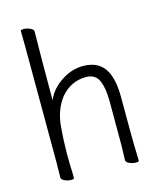

<svg xmlns="http://www.w3.org/2000/svg" viewBox="-109 -789 718 872"><g transform="rotate(-15 250.0 -353.0)"><path d="M436 2Q436 6 421 6Q406 6 391 -1Q376 -8 376 -17L378 -84V-293Q378 -354 363 -390Q347 -428 302 -428Q231 -428 183 -371Q139 -315 134 -229Q130 -187 129 -116Q129 -55 131 -23V2Q131 6 116.5 6Q102 6 87 -1Q72 -8 72 -17L73 -88L72 -631Q71 -696 71 -707Q71 -712 85.5 -712Q100 -712 115.5 -705Q131 -698 131 -689Q129 -557 129 -386V-366L138 -384Q161 -424 206.5 -452Q252 -480 302 -480Q381 -480 411 -419Q433 -376 433 -297Q433 -99 434 -78Z"/></g></svg>

Font: Moon Stars Kai HW Light
Style: Regular
Weight: 300
Designer: GuiWonder
Version: Version 1.101